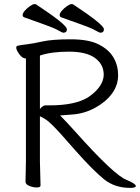

<svg xmlns="http://www.w3.org/2000/svg" viewBox="-20 -900 680 933"><path d="M104 -17 106 -116V-616H105Q85 -616 66 -648Q59 -660 59 -668.5Q59 -677 67 -678Q87 -682 113 -685Q139 -688 186.5 -698.5Q234 -709 322.5 -709Q411 -709 460 -684Q509 -659 531.5 -620.5Q554 -582 554 -534.5Q554 -487 525.5 -447Q497 -407 445.5 -378Q394 -349 336.5 -344Q279 -339 272 -339Q303 -308 346 -260Q537 -46 597 -25Q640 -7 640 4Q640 13 612 13Q538 13 486 -28.5Q434 -70 347 -168L279 -245Q225 -305 204.5 -318Q184 -331 174 -335V-115L177 1Q177 11 159 11Q141 11 122.5 3.5Q104 -4 104 -17ZM174 -370Q188 -388 201 -388H221Q343 -388 406 -426Q441 -448 462.5 -477.5Q484 -507 484 -537Q484 -587 442 -618Q400 -649 314.5 -649Q229 -649 174 -630ZM485 -758Q485 -741 468 -741Q463 -741 443 -752.5Q423 -764 375 -781Q327 -798 277 -816Q270 -819 270 -827.5Q270 -836 281 -848.5Q292 -861 306 -870.5Q320 -880 326.5 -880Q333 -880 335 -879Q485 -780 485 -758ZM305 -758Q305 -741 288 -741Q283 -741 263 -752.5Q243 -764 195 -781Q147 -798 97 -816Q90 -819 90 -827.5Q90 -836 101 -848.5Q112 -861 126 -870.5Q140 -880 146.5 -880Q153 -880 155 -879Q305 -780 305 -758Z"/></svg>

Font: QiushuiShotai
Style: Regular
Weight: 600
Designer: Fontworks Inc.
Foundry: Fontworks Inc.
Version: Version 1.250